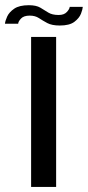

<svg xmlns="http://www.w3.org/2000/svg" viewBox="-56 -736 346 756"><path d="M66.5 0V-590.5H165V0ZM179.5 -635.5Q148.5 -635.5 130.2 -645.2Q112 -655 97.2 -664.8Q82.5 -674.5 61 -674.5Q37.5 -674.5 26.8 -663Q16 -651.5 15.5 -642.5H-36.5Q-35.5 -653.5 -27.8 -670.8Q-20 -688 0 -701.8Q20 -715.5 57.5 -715.5Q86.5 -715.5 102.8 -705.8Q119 -696 134.2 -686.5Q149.5 -677 175 -677Q196.5 -677 207.2 -688.8Q218 -700.5 218.5 -709H270Q269.5 -699.5 262.8 -682Q256 -664.5 236.8 -650Q217.5 -635.5 179.5 -635.5Z"/></svg>

Font: Anybody ExtraExpanded
Style: Regular
Weight: 400
Width: 8
Designer: Tyler Finck
Foundry: Etcetera Type Company
Version: Version 1.010; ttfautohint (v1.8.3) -l 8 -r 50 -G 200 -x 14 